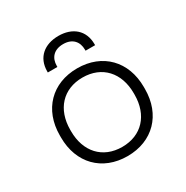

<svg xmlns="http://www.w3.org/2000/svg" viewBox="-162 -825 944 974"><g transform="rotate(-30 310.0 -338.0)"><path d="M310 14C458 14 556 -87 556 -237V-249C556 -399 458 -500 310 -500C162 -500 64 -399 64 -249V-237C64 -87 162 14 310 14ZM124 -239V-247C124 -367 196 -446 310 -446C424 -446 496 -367 496 -247V-239C496 -119 424 -40 310 -40C196 -40 124 -119 124 -239ZM171 -556H227V-562C227 -609 255 -642 310 -642C364 -642 392 -609 392 -562V-556H448V-562C448 -644 391 -690 310 -690C228 -690 171 -644 171 -562Z"/></g></svg>

Font: Meta Space Light
Style: Regular
Weight: 300
Designer: Meta Pool / Florian Karsten
Foundry: Meta Pool / Florian Karsten
Version: Version 2.000;Glyphs 3.1.1 (3137)